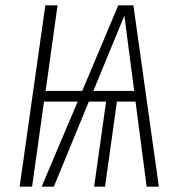

<svg xmlns="http://www.w3.org/2000/svg" viewBox="-20 -704 676 724"><path d="M533 0 491 -321H421L376 0H335L380 -321H315L183 0H137L273 -321H146L101 0H54L151 -684H197L152 -361H290L426 -684H483L579 0ZM332 -361H486L449 -645Z"/></svg>

Font: Fira Sans Extra Condensed ExtraLight
Style: Italic
Weight: 275
Width: 3
Italic angle: -8°
Designer: Carrois Corporate & Edenspiekermann AG
Foundry: Carrois Corporate GbR & Edenspiekermann AG
Version: Version 4.203